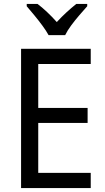

<svg xmlns="http://www.w3.org/2000/svg" viewBox="-20 -964 540 984"><path d="M445 0H88V-714H445V-636H176V-411H429V-334H176V-78H445ZM229 -784Q217 -806 197.5 -832.5Q178 -859 156.5 -885Q135 -911 117 -932V-944H172Q195 -927 221 -902.5Q247 -878 271 -851Q297 -879 321 -901Q345 -923 371 -944H427V-932Q410 -913 387.5 -887Q365 -861 345 -834Q325 -807 314 -784Z"/></svg>

Font: Noto Sans Sinhala UI SemiCondensed
Style: Regular
Weight: 400
Width: 4
Designer: Jelle Bosma - Monotype Design Team
Foundry: Monotype Imaging Inc.
Version: Version 2.006; ttfautohint (v1.8.4.7-5d5b)